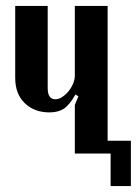

<svg xmlns="http://www.w3.org/2000/svg" viewBox="-20 -515 459 644"><path d="M233 -198Q214 -164 195 -151Q176 -138 146 -138Q95 -138 63 -169Q31 -200 31 -254V-495H140V-219Q140 -182 166 -182Q177 -182 188.5 -189.5Q200 -197 209.5 -208.5Q219 -220 225 -234Q231 -248 231 -261V-495H341V0H231V-163L243 -192ZM327 -43H419V109H351V0H327Z"/></svg>

Font: Moniqa ExtBd Paragraph
Style: Regular
Weight: 800
Designer: Rajesh Rajput
Foundry: Rajesh Rajput
Version: Version 1.000